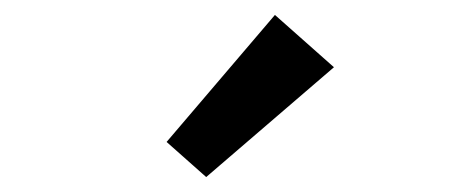

<svg xmlns="http://www.w3.org/2000/svg" viewBox="-20 -779 620 257"><path d="M256 -542 203 -589 348 -759 427 -689Z"/></svg>

Font: Sometype Mono
Style: Bold
Weight: 700
Monospace: yes
Designer: Ryoichi Tsunekawa
Foundry: Dharma Type
Version: Version 1.000; ttfautohint (v1.8.3)